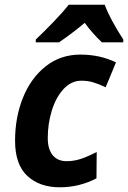

<svg xmlns="http://www.w3.org/2000/svg" viewBox="-20 -786 544 816"><path d="M44 -188Q44 -287 77.5 -370.5Q111 -454 174 -504Q237 -554 322 -554Q404 -554 473 -521L429 -415Q400 -429 376.5 -436Q353 -443 326 -443Q283 -443 250.5 -408Q218 -373 200.5 -317Q183 -261 183 -199Q183 -152 204 -126.5Q225 -101 263 -101Q294 -101 323 -110.5Q352 -120 391 -140L390 -28Q317 10 234 10Q148 10 96 -38.5Q44 -87 44 -188ZM132 -618Q165 -649 206.5 -692Q248 -735 272 -766H425Q447 -706 504 -618V-606H413Q371 -646 340 -689Q297 -652 231 -606H132Z"/></svg>

Font: Noto Sans Display
Style: Bold Italic
Weight: 700
Italic angle: -12°
Designer: Monotype Design team
Foundry: Monotype Imaging Inc.
Version: Version 1.000